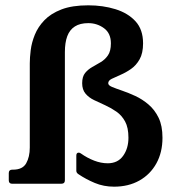

<svg xmlns="http://www.w3.org/2000/svg" viewBox="-20 -691 658 722"><path d="M387 -378Q387 -370 401.5 -364Q416 -358 439.5 -350Q463 -342 489 -330Q515 -318 538.5 -298Q562 -278 576.5 -248Q591 -218 591 -173Q591 -118 568 -76.5Q545 -35 504 -12Q463 11 409 11Q370 11 336.5 -3Q303 -17 275 -36Q267 -41 267 -49V-106Q267 -117 276 -117Q280 -117 284 -114Q308 -97 334 -87Q360 -77 385 -77Q423 -77 443 -105Q463 -133 463 -173Q463 -211 450.5 -234Q438 -257 418 -271Q398 -285 376 -295Q354 -305 334 -314.5Q314 -324 301.5 -339Q289 -354 289 -378Q289 -403 300 -416.5Q311 -430 327 -439Q343 -448 359 -457.5Q375 -467 386 -483Q397 -499 397 -528Q397 -566 371 -585Q345 -604 312 -604Q281 -604 261.5 -591.5Q242 -579 233 -555Q224 -531 224 -495V-13Q224 0 210 0H26Q13 0 13 -13V-40Q13 -53 26 -53H29Q65 -53 78.5 -77Q92 -101 92 -136V-453Q92 -474 95.5 -502.5Q99 -531 111 -560.5Q123 -590 147 -615Q171 -640 211 -655.5Q251 -671 312 -671Q367 -671 414 -656.5Q461 -642 489.5 -611Q518 -580 518 -528Q518 -491 505 -468Q492 -445 472.5 -431.5Q453 -418 433 -409.5Q413 -401 400 -394.5Q387 -388 387 -378Z"/></svg>

Font: Young Serif Light
Style: Regular
Weight: 300
Designer: Bastien Sozeau
Foundry: NBR — Bastien Sozeau
Version: Version 5.001